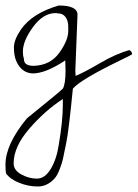

<svg xmlns="http://www.w3.org/2000/svg" viewBox="-49 -261 495 690"><path d="M229.5 -208 221.7 -6.8Q221.7 -5.9 222.2 2Q222.7 9.8 222.7 11.7Q252 0 309.6 -33.7Q367.2 -67.4 416 -81.1Q425.8 -75.2 425.8 -66.4Q425.8 -64.5 380.9 -43Q240.2 25.4 212.9 57.6Q198.2 208 189 252.9Q179.7 297.9 177.2 310.1Q174.8 322.3 166 345.7Q157.2 369.1 147.5 379.9Q121.1 409.2 86.9 409.2Q52.7 409.2 20 396Q-12.7 382.8 -27.3 362.3Q-29.3 352.5 -29.3 330.1Q-29.3 257.8 47.9 164.1Q53.7 159.2 84 134.8Q165 69.3 176.8 57.6Q186.5 41 186.5 -6.8Q186.5 -9.8 186 -25.4Q185.5 -41 185.5 -43.9Q115.2 2.9 68.4 2.9Q27.3 1 8.8 -43Q1 -62.5 1 -90.3Q1 -118.2 26.4 -155.3Q67.4 -213.9 162.1 -241.2Q229.5 -241.2 229.5 -208ZM0 326.2Q0 350.6 27.3 365.7Q54.7 380.9 83.5 380.9Q112.3 380.9 133.3 346.2Q154.3 311.5 162.1 259.8Q176.8 172.9 176.8 117.2V94.7Q112.3 136.7 56.2 201.7Q0 266.6 0 326.2ZM37.1 -47.9Q37.1 -24.4 72.3 -24.4Q131.8 -26.4 164.1 -71.3Q196.3 -116.2 196.3 -149.4Q196.3 -152.3 196.3 -155.3V-165Q196.3 -186.5 186.5 -199.7Q176.8 -212.9 159.2 -212.9Q155.3 -213.9 150.4 -213.9Q106.4 -213.9 69.8 -164.1Q33.2 -114.3 33.2 -75.2Q33.2 -61.5 37.1 -47.9Z"/></svg>

Font: Dawning of a New Day
Style: Regular
Weight: 400
Designer: Kimberly Geswein
Foundry: Kimberly Geswein
Version: Version 1.002 2010